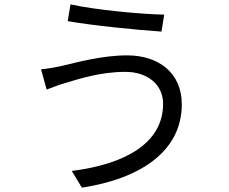

<svg xmlns="http://www.w3.org/2000/svg" viewBox="-20 -803 1040 871"><path d="M719.9 -332.5C719.9 -153.8 548.6 -58.2 305.5 -27.5L351.3 48.2C610.4 9 804.7 -112.9 804.7 -329.6C804.7 -472.9 699.2 -551.8 557.2 -551.8C441.9 -551.8 328.4 -519.9 258.3 -503.5C228 -497.1 194 -490.9 166.2 -488.6L191.6 -396.5C215.9 -406 245.1 -417.3 276.1 -426.5C334.9 -443.6 433.1 -477 548.6 -477C651.7 -477 719.9 -417.2 719.9 -332.5ZM299.8 -783.2 287.2 -707.1C400.1 -687.1 601.7 -667.1 712.6 -659.7L725 -736.7C627.2 -738 410 -758.2 299.8 -783.2Z"/></svg>

Font: Source Han Sans JP VF
Style: Regular
Weight: 250
Designer: Ryoko NISHIZUKA 西塚涼子 (kana, bopomofo & ideographs); Paul D. Hunt (Latin, Greek & Cyrillic); Sandoll Communications 산돌커뮤니
Foundry: Adobe
Version: Version 2.004;hotconv 1.0.118;makeotfexe 2.5.65603